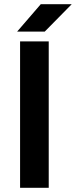

<svg xmlns="http://www.w3.org/2000/svg" viewBox="-20 -898 363 918"><path d="M76 0V-700H213V0ZM62 -747 175 -878H323L194 -747Z"/></svg>

Font: Figtree Light
Style: Bold
Weight: 700
Version: Version 2.002